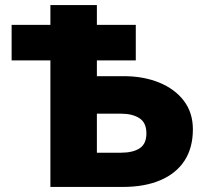

<svg xmlns="http://www.w3.org/2000/svg" viewBox="-20 -740 805 760"><path d="M179.5 0V-720H363.5V-135.5H458.5Q506 -135.5 532.8 -153Q559.5 -170.5 559.5 -212Q559.5 -254.5 531.8 -272.2Q504 -290 459.5 -290H237.5V-438.5H469.5Q548 -438.5 610 -413.2Q672 -388 707.8 -341Q743.5 -294 743.5 -228Q743.5 -155 710.5 -104.2Q677.5 -53.5 615.2 -26.8Q553 0 465 0ZM26 -501V-641.5H517.5V-501Z"/></svg>

Font: Geologica Roman ExtraBold
Style: Regular
Weight: 800
Designer: Sindre Bremnes, Frode Helland
Foundry: Monokrom Skriftforlag AS
Version: Version 1.010;gftools[0.9.28]